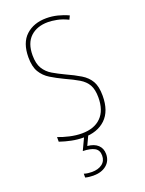

<svg xmlns="http://www.w3.org/2000/svg" viewBox="-175 -806 851 1128"><g transform="rotate(-20 250.0 -242.0)"><path d="M228 10Q192 10 155 2.5Q118 -5 83 -17V-46Q113 -34 152.5 -25Q192 -16 229 -16Q306 -16 348.5 -58.5Q391 -101 391 -182Q391 -232 374.5 -261Q358 -290 324.5 -310Q291 -330 240 -353Q196 -374 161 -395.5Q126 -417 105.5 -451Q85 -485 85 -543Q85 -634 134 -679Q183 -724 262 -724Q297 -724 331.5 -715.5Q366 -707 398 -692L387 -669Q350 -687 318 -693Q286 -699 263 -699Q194 -699 153 -660.5Q112 -622 112 -546Q112 -494 131 -463Q150 -432 182.5 -413Q215 -394 253 -376Q306 -352 343 -329.5Q380 -307 399 -274Q418 -241 418 -183Q418 -87 367 -38.5Q316 10 228 10ZM207 240Q195 240 181.5 238.5Q168 237 157 234V210Q169 214 182 215.5Q195 217 206 217Q246 217 270.5 198.5Q295 180 295 146Q295 112 269.5 98Q244 84 197 83L236 0H262L232 64Q275 68 297.5 89.5Q320 111 320 146Q320 189 289 214.5Q258 240 207 240Z"/></g></svg>

Font: Noto Sans Mono ExtraCondensed Thin
Style: Regular
Weight: 100
Width: 2
Designer: Monotype Design Team
Foundry: Monotype Imaging Inc.
Version: Version 2.014; ttfautohint (v1.8.4.7-5d5b)